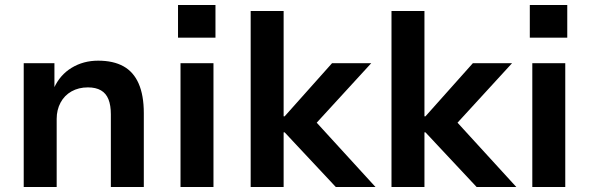

<svg xmlns="http://www.w3.org/2000/svg" viewBox="-20 -749 2358 769"><path d="M75 0V-496H198V-396H196Q220 -449 267 -477.5Q314 -506 373 -506Q434 -506 474.5 -483.5Q515 -461 535.5 -414Q556 -367 556 -296V0H424V-291Q424 -327 414.5 -351Q405 -375 384.5 -387Q364 -399 332 -399Q295 -399 266.5 -383Q238 -367 222.5 -338Q207 -309 207 -273V0Z M693 -598V-729H843V-598ZM703 0V-496H835V0Z M984 0V-705H1116V-283H1120L1310 -496H1467L1225 -232L1228 -280L1484 0H1325L1120 -219H1116V0Z M1548 0V-705H1680V-283H1684L1874 -496H2031L1789 -232L1792 -280L2048 0H1889L1684 -219H1680V0Z M2102 -598V-729H2252V-598ZM2112 0V-496H2244V0Z"/></svg>

Font: Nunito Sans 9pt
Style: Bold
Weight: 700
Version: Version 3.101;gftools[0.9.27]